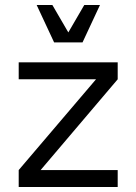

<svg xmlns="http://www.w3.org/2000/svg" viewBox="-20 -750 547 770"><path d="M55 -68 394 -466 410 -432H55V-500H452V-432L114 -34L98 -68H452V0H55ZM127 -730H190L254 -620L318 -730H381L311 -580H197Z"/></svg>

Font: Uncut Sans Variable
Style: Regular
Weight: 400
Designer: Kasper Nordkvist
Foundry: UNCUT.wtf
Version: Version 1.303;Glyphs 3.1.2 (3151)